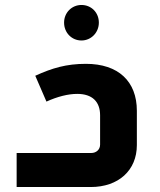

<svg xmlns="http://www.w3.org/2000/svg" viewBox="-20 -753 644 773"><path d="M308 -590C347 -590 378 -622 378 -662C378 -702 348 -733 308 -733C269 -733 238 -702 238 -662C238 -621 269 -590 308 -590ZM326 -496C247 -496 190 -479 122 -448L167 -344C211 -364 254 -375 291 -375C352 -375 383 -343 383 -289V-171C383 -151 368 -137 347 -137H47V0H345C457 0 531 -67 531 -169V-307C531 -426 456 -496 326 -496Z"/></svg>

Font: Juman SemiBold
Style: Regular
Weight: 600
Designer: Bandar Raffah (Arabic) Julieta Ulanovsky (Latin)
Foundry: Caramella
Version: Version 5.022;PS 005.022;hotconv 1.0.88;makeotf.lib2.5.64775